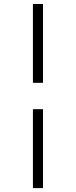

<svg xmlns="http://www.w3.org/2000/svg" viewBox="-20 -756 385 974"><path d="M147 198.2V-202.1H198.2V198.2ZM147 -335.9V-735.8H198.2V-335.9Z"/></svg>

Font: Charis SIL
Style: Bold Italic
Weight: 700
Italic angle: -11°
Foundry: SIL International
Version: Version 4.112